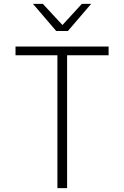

<svg xmlns="http://www.w3.org/2000/svg" viewBox="-20 -970 640 990"><path d="M276 0V-685H60V-730H540V-685H326V0ZM270 -810 150 -950H201L302 -841L402 -950H450L330 -810Z"/></svg>

Font: Tiny Thin
Style: Regular
Weight: 100
Monospace: yes
Designer: Philipp Nurullin, Konstantin Bulenkov
Foundry: JetBrains
Version: Version 2.251; ttfautohint (v1.8.4.7-5d5b)